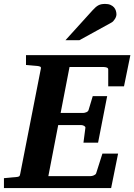

<svg xmlns="http://www.w3.org/2000/svg" viewBox="-35 -949 678 969"><path d="M590.8 -513.2H511.2V-598.1Q511.2 -605.5 503.7 -608.2Q496.1 -610.8 487.8 -610.8H315.9L271 -378.9H383.8Q391.6 -378.9 400.6 -382.6Q409.7 -386.2 412.1 -394L433.1 -463.9H505.9L460 -229H386.2L396 -304.2Q396.5 -307.1 394.5 -309.6Q392.6 -312 389.2 -314Q385.7 -315.9 381.6 -316.9Q377.4 -317.9 374 -317.9H258.8L209 -60.1H421.9Q429.7 -60.1 438.7 -64Q447.8 -67.9 450.2 -74.2L481.9 -173.8H561L525.9 0H-15.1V-49.8Q-3.9 -50.8 7.1 -51.8Q18.1 -52.7 26.4 -53.7Q36.1 -54.7 44.9 -55.2Q56.2 -56.2 60.8 -58.6Q65.4 -61 66.9 -70.8L170.9 -601.1Q173.3 -609.9 168 -612.5Q162.6 -615.2 152.8 -616.2Q144 -616.7 134.8 -617.7Q126.5 -618.7 116.2 -619.4Q106 -620.1 96.2 -621.1V-670.9H623ZM552.7 -876.5Q552.7 -871.6 550.8 -865.5Q548.8 -859.4 545.2 -853.5Q541.5 -847.7 536.9 -842.5Q532.2 -837.4 526.4 -834.5L365.7 -746.1H295.4L432.6 -897.5Q440.9 -906.7 448 -912.8Q455.1 -918.9 462.4 -922.6Q469.7 -926.3 477.5 -927.7Q485.4 -929.2 495.6 -929.2Q511.7 -929.2 522.7 -924.3Q533.7 -919.4 540.3 -911.9Q546.9 -904.3 549.8 -894.8Q552.7 -885.3 552.7 -876.5Z"/></svg>

Font: Charis SIL Afr
Style: Bold Italic
Weight: 700
Italic angle: -11°
Foundry: SIL International
Version: Version 5.000